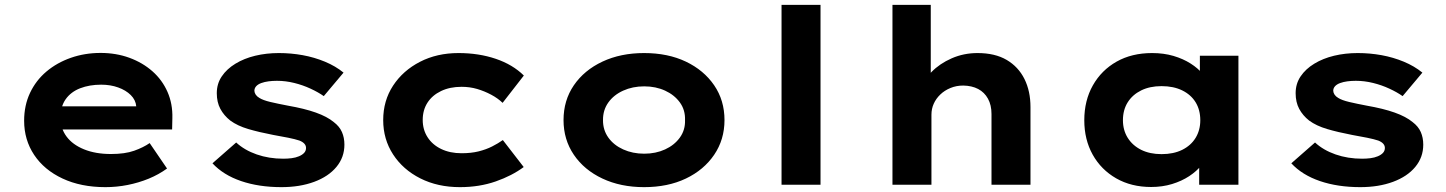

<svg xmlns="http://www.w3.org/2000/svg" viewBox="-20 -760 5948 790"><path d="M413.9 10Q313 10 237.4 -25.4Q161.8 -60.7 120.5 -122.7Q79.3 -184.6 79.3 -263.3Q79.3 -326.2 103.5 -377.7Q127.8 -429.2 171.1 -465.7Q214.4 -502.2 271.7 -522.2Q329 -542.2 394 -542.2Q457.6 -542.2 512.2 -522.3Q566.7 -502.4 607.2 -466.7Q647.6 -431 669.2 -381.9Q690.8 -332.8 689.2 -274L688.2 -227.4H186.9L163.9 -322.6H557.8L540.6 -301.9V-322.4Q538.3 -348.9 518 -368.9Q497.8 -388.9 466.1 -400.2Q434.5 -411.6 396.3 -411.6Q348.1 -411.6 309.8 -396.8Q271.6 -382 250.2 -351.7Q228.9 -321.4 228.9 -275.5Q228.9 -231.8 253.8 -198.2Q278.7 -164.6 325.9 -145.5Q373.1 -126.3 436.4 -126.3Q494.2 -126.3 532.1 -139.8Q570 -153.3 595.8 -171.3L667.3 -66.6Q632.9 -41.7 591.8 -24.8Q550.7 -8 505.5 1Q460.3 10 413.9 10Z M1138.1 10Q1045 10 971.9 -15Q898.8 -40 854.2 -88.1L951.8 -173.7Q985.6 -142.3 1036.2 -124.6Q1086.7 -107 1145.4 -107Q1162.8 -107 1179.8 -109.1Q1196.8 -111.3 1210.2 -117Q1223.7 -122.7 1231.5 -131.1Q1239.2 -139.5 1239.2 -151.2Q1239.2 -170.9 1211.9 -181.7Q1194.7 -187.5 1165.9 -193.3Q1137 -199.1 1103.9 -204.9Q1045 -216.2 1001.2 -229.2Q957.3 -242.2 927.6 -263.9Q901.4 -284.6 886.7 -312Q872 -339.4 872 -376.5Q872 -415.6 892.6 -445.9Q913.1 -476.3 948.7 -497.9Q984.2 -519.6 1030.2 -530.7Q1076.2 -541.7 1127.5 -541.7Q1177.4 -541.7 1225.4 -533Q1273.3 -524.3 1317 -506.2Q1360.8 -488 1393.5 -461.2L1312.2 -364.5Q1289.4 -380.6 1257.8 -395.2Q1226.2 -409.9 1190.6 -418.7Q1154.9 -427.5 1119.6 -427.5Q1100.8 -427.5 1084.7 -425.3Q1068.6 -423.2 1055.1 -418.3Q1041.6 -413.4 1034.1 -405.2Q1026.7 -397 1026.7 -386.3Q1027.1 -378.3 1032.1 -370.7Q1037.2 -363 1046.9 -357.3Q1062 -347.6 1092.5 -340.4Q1123 -333.2 1165 -325.2Q1232.4 -313.5 1279.2 -296.9Q1326.1 -280.3 1353.4 -257.6Q1376.7 -240 1386.9 -216.8Q1397.1 -193.6 1397.1 -164.9Q1397.1 -112.8 1364.3 -73.2Q1331.5 -33.6 1272.6 -11.8Q1213.7 10 1138.1 10Z M1872.4 10Q1780.9 10 1709.5 -26Q1638.1 -62 1597.4 -124.6Q1556.7 -187.1 1556.7 -265.9Q1556.7 -345.6 1597.4 -407.7Q1638.1 -469.7 1708.1 -505.7Q1778 -541.7 1866.6 -541.7Q1949.8 -541.7 2019.9 -518Q2089.9 -494.2 2135.4 -449.2L2048 -336.8Q2028.8 -355.5 2001.1 -370.3Q1973.3 -385.1 1943.1 -394Q1912.9 -402.8 1879.2 -402.8Q1830.9 -402.8 1794.6 -385.3Q1758.4 -367.9 1738.8 -337.4Q1719.3 -307 1719.3 -266.4Q1719.3 -226.5 1739.2 -195.5Q1759.1 -164.4 1795.2 -147Q1831.4 -129.5 1879.1 -129.5Q1918.2 -129.5 1949.1 -137.1Q1980 -144.8 2004.9 -157.4Q2029.7 -170 2049 -183.7L2134.8 -72.7Q2086.9 -37 2019.7 -13.5Q1952.4 10 1872.4 10Z M2630.1 10Q2533.9 10 2458.8 -25.3Q2383.7 -60.6 2341.2 -123.1Q2298.7 -185.7 2298.7 -265.9Q2298.7 -347 2341.2 -409.1Q2383.7 -471.2 2458.8 -506.5Q2533.9 -541.7 2630.1 -541.7Q2728 -541.7 2802 -506.5Q2876 -471.2 2918.5 -409.1Q2961 -347 2961 -265.9Q2961 -185.7 2918.5 -123.1Q2876 -60.6 2802 -25.3Q2728 10 2630.1 10ZM2630.6 -127.6Q2678.2 -127.6 2716.5 -145.2Q2754.8 -162.7 2777.4 -194Q2800 -225.4 2798.6 -265.9Q2800 -307.4 2777.4 -338.5Q2754.8 -369.6 2716.5 -387.1Q2678.2 -404.7 2630.6 -404.7Q2583.1 -404.7 2544.2 -387.1Q2505.4 -369.6 2483 -338.3Q2460.7 -307 2461.1 -265.9Q2460.7 -225.4 2483 -194Q2505.4 -162.7 2544.2 -145.2Q2583.1 -127.6 2630.6 -127.6Z M3195.7 0V-740H3356.1V0Z M3652.1 0V-740H3809.7V-400.7L3768.6 -386.9Q3779 -429 3812.7 -463.7Q3846.3 -498.3 3895.8 -520Q3945.3 -541.7 4002 -541.7Q4074 -541.7 4122.2 -513.4Q4170.3 -485 4195.2 -435Q4220 -385 4220 -319.7V0H4059.6V-291.1Q4059.6 -327.6 4045.1 -353.9Q4030.7 -380.1 4004.8 -393.8Q3978.9 -407.4 3943.3 -408Q3914.9 -408 3890.6 -397.9Q3866.3 -387.9 3848.8 -371Q3831.2 -354.1 3821.9 -333.1Q3812.5 -312.2 3812.5 -288V0H3732.8Q3698.5 0 3678.3 0Q3658.1 0 3652.1 0Z M4716.5 9.4Q4635 9.4 4572.8 -26.1Q4510.7 -61.6 4476 -123.6Q4441.4 -185.6 4441.4 -265.3Q4441.4 -346.4 4476.7 -408.8Q4512 -471.2 4574.5 -506.5Q4636.9 -541.7 4720.5 -541.7Q4768.2 -541.7 4808.4 -529.9Q4848.5 -518 4879 -498.5Q4909.6 -479.1 4929.5 -454.9Q4949.3 -430.6 4954.4 -407.1L4917 -405.1V-530.7H5075.6V0H4914.1V-139.4L4948.2 -132.1Q4943.9 -106 4924 -80.8Q4904.1 -55.6 4873.1 -35.2Q4842.2 -14.9 4802.3 -2.7Q4762.4 9.4 4716.5 9.4ZM4759.3 -125.8Q4808.6 -125.8 4844.4 -143.5Q4880.2 -161.3 4899.5 -192.9Q4918.7 -224.5 4918.7 -265.3Q4918.7 -307.7 4899.5 -339.1Q4880.2 -370.5 4844.4 -388Q4808.6 -405.6 4759.3 -405.6Q4711.1 -405.6 4675.5 -388Q4639.9 -370.5 4620.1 -339.1Q4600.4 -307.7 4600.4 -265.3Q4600.4 -224.5 4620.1 -192.9Q4639.9 -161.3 4675.5 -143.5Q4711.1 -125.8 4759.3 -125.8Z M5577.1 10Q5484 10 5410.9 -15Q5337.8 -40 5293.2 -88.1L5390.8 -173.7Q5424.6 -142.3 5475.2 -124.6Q5525.7 -107 5584.4 -107Q5601.8 -107 5618.8 -109.1Q5635.8 -111.3 5649.2 -117Q5662.7 -122.7 5670.5 -131.1Q5678.2 -139.5 5678.2 -151.2Q5678.2 -170.9 5650.9 -181.7Q5633.7 -187.5 5604.9 -193.3Q5576 -199.1 5542.9 -204.9Q5484 -216.2 5440.2 -229.2Q5396.3 -242.2 5366.6 -263.9Q5340.4 -284.6 5325.7 -312Q5311 -339.4 5311 -376.5Q5311 -415.6 5331.6 -445.9Q5352.1 -476.3 5387.7 -497.9Q5423.2 -519.6 5469.2 -530.7Q5515.2 -541.7 5566.5 -541.7Q5616.4 -541.7 5664.4 -533Q5712.3 -524.3 5756 -506.2Q5799.8 -488 5832.5 -461.2L5751.2 -364.5Q5728.4 -380.6 5696.8 -395.2Q5665.2 -409.9 5629.6 -418.7Q5593.9 -427.5 5558.6 -427.5Q5539.8 -427.5 5523.7 -425.3Q5507.6 -423.2 5494.1 -418.3Q5480.6 -413.4 5473.1 -405.2Q5465.7 -397 5465.7 -386.3Q5466.1 -378.3 5471.1 -370.7Q5476.2 -363 5485.9 -357.3Q5501 -347.6 5531.5 -340.4Q5562 -333.2 5604 -325.2Q5671.4 -313.5 5718.2 -296.9Q5765.1 -280.3 5792.4 -257.6Q5815.7 -240 5825.9 -216.8Q5836.1 -193.6 5836.1 -164.9Q5836.1 -112.8 5803.3 -73.2Q5770.5 -33.6 5711.6 -11.8Q5652.7 10 5577.1 10Z"/></svg>

Font: Lexend Giga
Style: Regular
Weight: 400
Designer: Bonnie Shaver-Troup, Thomas Jockin
Foundry: Lexend
Version: Version 1.007